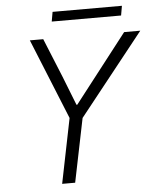

<svg xmlns="http://www.w3.org/2000/svg" viewBox="-57 -899 778 948"><g transform="rotate(-5 331.5 -425.0)"><path d="M277.3 -320.8 115.2 -719.7H181.6L260.7 -525.9L316.9 -382.8H320.8L582.5 -719.7H662.6L341.3 -315.4L276.9 0H212.4ZM239.3 -850.1H583L574.7 -802.7H231Z"/></g></svg>

Font: Reddit Sans Fudge Light Italic
Style: Regular
Weight: 300
Italic angle: -11.25°
Designer: Stephen Hutchings
Version: Version 1.013